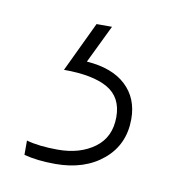

<svg xmlns="http://www.w3.org/2000/svg" viewBox="-42 -39 290 318"><g transform="rotate(10 102.5 120.0)"><path d="M181 145Q181 188 150 214Q119 240 70 240Q39 240 17 234V210Q38 216 70 216Q107 216 131.5 198Q156 180 156 146Q156 113 131 98.5Q106 84 57 84L97 0H123L92 64Q135 67 158 88.5Q181 110 181 145Z"/></g></svg>

Font: Noto Sans Lao Looped SemiCondensed Thin
Style: Regular
Weight: 100
Width: 4
Designer: Mark Frömberg, Ben Mitchell
Foundry: The Fontpad Ltd
Version: Version 1.002; ttfautohint (v1.8.4.7-5d5b)